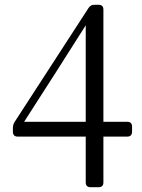

<svg xmlns="http://www.w3.org/2000/svg" viewBox="-20 -762 594 804"><path d="M54 -190H339V2C339 15 346 22 359 22H393C406 22 413 15 413 2V-190H513C526 -190 533 -197 533 -210V-232C533 -245 526 -252 513 -252H413V-722C413 -735 406 -742 393 -742H375C365 -742 357 -738 351 -729L41 -251C36 -243 34 -235 34 -226V-210C34 -197 41 -190 54 -190ZM81 -252 217 -464 339 -656V-252Z"/></svg>

Font: 寒蝉锦书宋
Style: Regular
Weight: 400
Designer: 寒蝉锦书宋{Warren} 思源宋体{Ryoko NISHIZUKA 西塚涼子 (kana & ideographs); Frank Grießhammer (Latin, Greek & Cyrillic); Wenlong ZHANG 
Foundry: Adobe & ChillType
Version: Version 2.000;Glyphs 3.1.1 (3135)